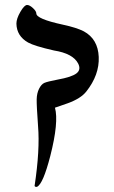

<svg xmlns="http://www.w3.org/2000/svg" viewBox="-20 -752 459 772"><path d="M119 -4Q141 -149 133 -245Q127 -328 127.5 -352.5Q128 -377 137 -395Q146 -413 158 -418.5Q170 -424 212 -432Q268 -442 287.5 -457Q307 -472 294 -497Q273 -537 197 -549Q118 -567 93 -581Q47 -607 46 -657Q46 -677 62 -704.5Q78 -732 89 -732Q99 -732 112.5 -719.5Q126 -707 126 -698Q126 -676 232 -653Q288 -641 317 -626Q374 -595 377 -523Q380 -451 327 -384Q305 -356 253 -337L201 -319Q217 -261 182 -124Q153 -12 129 -1Q123 1 119 -4Z"/></svg>

Font: Noam
Style: Regular
Weight: 400
Version: Version 1.1